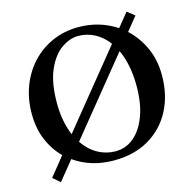

<svg xmlns="http://www.w3.org/2000/svg" viewBox="-105 -777 939 929"><g transform="rotate(-15 365.0 -312.5)"><path d="M694 -329Q694 -229 653.5 -152.5Q613 -76 539 -33Q465 10 364 10Q250 10 165 -50L88 45L52 14L128 -80Q86 -121 61.5 -179.5Q37 -238 37 -311Q37 -385 61 -448Q85 -511 128.5 -558Q172 -605 232 -631.5Q292 -658 363 -658Q468 -658 553 -602L608 -670L645 -641L590 -573Q637 -530 665.5 -468Q694 -406 694 -329ZM351 -617Q309 -617 266.5 -587.5Q224 -558 196 -494Q168 -430 168 -328Q168 -281 176 -240Q184 -199 198 -166L500 -538Q471 -577 432.5 -597Q394 -617 351 -617ZM562 -310Q562 -366 552.5 -412.5Q543 -459 526 -494L223 -121Q253 -77 294.5 -54Q336 -31 384 -31Q435 -31 475 -64.5Q515 -98 538.5 -160.5Q562 -223 562 -310Z"/></g></svg>

Font: Libertinus Serif SemiBold
Style: Regular
Weight: 600
Designer: Philipp H. Poll, Khaled Hosny
Foundry: Caleb Maclennan
Version: Version 7.051;RELEASE